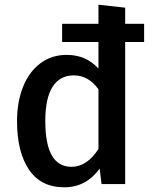

<svg xmlns="http://www.w3.org/2000/svg" viewBox="-20 -792 655 826"><path d="M600 -689.7V-611.3H518.5V0H416.9L408.7 -66.7Q381 -27.7 342.6 -6.9Q304.1 13.8 256.9 13.8Q155.9 13.8 104.6 -62.3Q53.3 -138.5 53.3 -270.8Q53.3 -353.3 79 -417.9Q104.6 -482.6 153.1 -519.2Q201.5 -555.9 267.2 -555.9Q350.3 -555.9 403.6 -496.9V-611.3H247.2V-689.7H403.6V-771.8L518.5 -759V-689.7ZM403.6 -407.7Q383.1 -436.9 356.4 -452.3Q329.7 -467.7 297.4 -467.7Q237.9 -467.7 206.4 -419Q174.9 -370.3 174.9 -270.8Q174.9 -74.4 287.2 -74.4Q354.4 -74.4 403.6 -151.3Z"/></svg>

Font: Fira Code Fixed Medium
Style: Regular
Weight: 500
Monospace: yes
Designer: Carrois Corporate, Edenspiekermann AG, Nikita Prokopov
Foundry: Carrois Corporate, Edenspiekermann AG, Nikita Prokopov
Version: Version 5.002